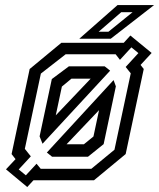

<svg xmlns="http://www.w3.org/2000/svg" viewBox="-20 -708 625 754"><path d="M87 26.5 3.5 -43 41 -83 25.5 -103 96.5 -437 221 -540H463.5H466L492 -568.5L575.5 -500L532 -453L544.5 -437L473.5 -103L349 0H111.5L109 2.5ZM241.5 -141.5H309.5L347 -172L369 -275.5ZM81.5 -19.5 123.5 -65 140 -45H338.5L429.5 -120L493.5 -420L473.5 -445L523.5 -499.5L496 -522L451 -473L434 -495H238L140.5 -419L77.5 -123.5L101 -94L53.5 -42.5ZM184.5 -92.5 164 -109 426 -393.5 435 -369 387 -142 325.5 -92.5ZM147 -143.5 135.5 -172.5 183.5 -397.5 250.5 -447.5H391L412.5 -430.5ZM199 -255 336 -399H260.5L223 -368ZM291.5 -556 441.5 -688H585L415 -556ZM367.5 -583.5H406L500.5 -660H456Z"/></svg>

Font: Tourney Thin Medium
Style: Italic
Weight: 500
Italic angle: -12°
Version: Version 1.015